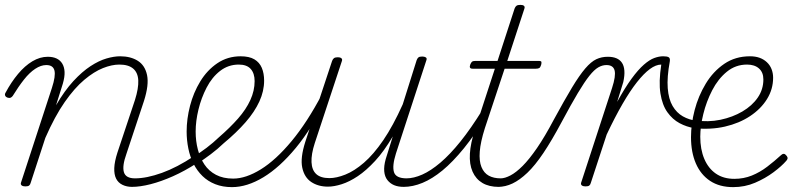

<svg xmlns="http://www.w3.org/2000/svg" viewBox="-30 -750 3253 788"><path d="M512 17Q490 17 472.5 8.5Q455 0 446.5 -17Q438 -34 439 -60.5Q440 -87 452 -124L524 -340Q539 -388 537.5 -420Q536 -452 516.5 -468.5Q497 -485 460 -485Q429 -485 392.5 -470.5Q356 -456 316 -422.5Q276 -389 235.5 -331Q195 -273 156 -184L96 0Q94 8 89.5 11.5Q85 15 74 15Q64 15 59 11Q54 7 56 0L183 -389Q199 -438 193.5 -460.5Q188 -483 160 -483Q138 -483 114.5 -467.5Q91 -452 68.5 -423.5Q46 -395 22 -356Q18 -351 13.5 -349Q9 -347 2 -349Q-7 -352 -9 -358Q-11 -364 -7 -370Q16 -413 44 -446.5Q72 -480 103 -498.5Q134 -517 166 -517Q187 -517 202 -510Q217 -503 225.5 -489Q234 -475 235 -455Q236 -435 228 -407L200 -318Q235 -378 271 -417Q307 -456 341.5 -478.5Q376 -501 407 -510Q438 -519 463 -519Q506 -519 535.5 -500.5Q565 -482 573.5 -442Q582 -402 561 -336L489 -119Q471 -69 478.5 -43.5Q486 -18 524 -18Q531 -18 534 -12.5Q537 -7 535.5 -0.5Q534 6 528.5 11.5Q523 17 512 17Z M511 17Q502 17 499 11.5Q496 6 498.5 -0.5Q501 -7 508 -12.5Q515 -18 524 -18Q572 -18 634.5 -40.5Q697 -63 766 -109Q771 -112 776 -110Q781 -108 784 -102.5Q787 -97 786 -91Q785 -85 779 -81Q728 -48 679.5 -26.5Q631 -5 588 6Q545 17 511 17Z M763 -106Q791 -123 818 -143.5Q845 -164 869 -187Q914 -226 947 -263.5Q980 -301 997.5 -339.5Q1015 -378 1015 -417Q1015 -449 999 -467Q983 -485 950 -485Q941 -485 937.5 -490Q934 -495 935 -502Q936 -509 942 -514Q948 -519 957 -519Q993 -519 1014 -506.5Q1035 -494 1044.5 -471.5Q1054 -449 1054 -419Q1054 -376 1034.5 -333.5Q1015 -291 978 -248.5Q941 -206 888 -162Q863 -138 835 -117Q807 -96 778 -77Z M922 18Q884 18 853.5 6Q823 -6 801 -27.5Q779 -49 764.5 -77.5Q750 -106 743 -140.5Q736 -175 736 -210Q736 -262 750 -316Q764 -370 792 -416Q820 -462 862 -490.5Q904 -519 958 -519Q967 -519 970.5 -514Q974 -509 972.5 -502Q971 -495 965 -490Q959 -485 950 -485Q907 -485 873.5 -459Q840 -433 818 -390.5Q796 -348 784.5 -300.5Q773 -253 773 -210Q773 -171 782 -136.5Q791 -102 809 -75Q827 -48 856.5 -32.5Q886 -17 927 -17Q979 -17 1040.5 -55Q1102 -93 1166.5 -170.5Q1231 -248 1292 -364Q1296 -372 1303 -372.5Q1310 -373 1313.5 -366.5Q1317 -360 1311 -347Q1251 -224 1184.5 -143.5Q1118 -63 1051 -22.5Q984 18 922 18Z M1316 16Q1276 16 1247.5 -3Q1219 -22 1210.5 -62Q1202 -102 1223 -168L1333 -500Q1336 -508 1341 -511.5Q1346 -515 1357 -515Q1366 -515 1371 -511Q1376 -507 1373 -499L1262 -163Q1247 -117 1248.5 -84.5Q1250 -52 1268 -35.5Q1286 -19 1322 -19Q1351 -19 1387.5 -33.5Q1424 -48 1463.5 -82Q1503 -116 1543 -174.5Q1583 -233 1623 -322L1680 -503Q1683 -511 1687.5 -514.5Q1692 -518 1703 -518Q1712 -518 1717.5 -514.5Q1723 -511 1720 -503L1595 -120Q1579 -69 1587 -43.5Q1595 -18 1639 -18Q1647 -18 1649.5 -12.5Q1652 -7 1651 -0.5Q1650 6 1644 11.5Q1638 17 1628 17Q1604 17 1587.5 10Q1571 3 1560 -11Q1549 -25 1547 -46.5Q1545 -68 1553 -97L1582 -190Q1546 -129 1509.5 -89.5Q1473 -50 1438.5 -27Q1404 -4 1372.5 6Q1341 16 1316 16Z M1626 17Q1617 17 1613 11.5Q1609 6 1610.5 -0.5Q1612 -7 1619 -12.5Q1626 -18 1638 -18Q1668 -18 1703 -33.5Q1738 -49 1777.5 -82.5Q1817 -116 1860 -169.5Q1903 -223 1950 -299Q1957 -310 1964 -308Q1971 -306 1974 -298Q1977 -290 1970 -281Q1920 -198 1874 -141.5Q1828 -85 1786 -50.5Q1744 -16 1704 0.5Q1664 17 1626 17Z M2017 17Q1977 17 1950 1Q1923 -15 1909.5 -45.5Q1896 -76 1898.5 -119Q1901 -162 1919 -217L2001 -468H1910Q1901 -468 1899 -472.5Q1897 -477 1900 -485Q1903 -493 1907 -496.5Q1911 -500 1921 -500H2012L2082 -715Q2085 -723 2090 -726.5Q2095 -730 2106 -730Q2116 -730 2120.5 -726Q2125 -722 2122 -714L2052 -500H2180Q2191 -500 2192 -496Q2193 -492 2191 -484Q2188 -474 2183.5 -471Q2179 -468 2169 -468H2041L1960 -224Q1942 -167 1939 -128Q1936 -89 1946 -64.5Q1956 -40 1976 -29Q1996 -18 2025 -18Q2033 -18 2036.5 -12.5Q2040 -7 2039.5 -0.5Q2039 6 2033.5 11.5Q2028 17 2017 17Z M2014 17Q2005 17 2001 11.5Q1997 6 1998.5 -0.5Q2000 -7 2006.5 -12.5Q2013 -18 2025 -18Q2042 -18 2065 -30Q2088 -42 2115 -69Q2142 -96 2174 -142.5Q2206 -189 2243 -259Q2287 -340 2317.5 -390.5Q2348 -441 2372 -469Q2396 -497 2417.5 -507Q2439 -517 2464 -517Q2475 -517 2477 -512Q2479 -507 2476.5 -500Q2474 -493 2469 -488Q2464 -483 2459 -483Q2442 -483 2425.5 -473.5Q2409 -464 2389 -439Q2369 -414 2341.5 -368Q2314 -322 2275 -249Q2235 -174 2200.5 -122.5Q2166 -71 2134.5 -41Q2103 -11 2073.5 3Q2044 17 2014 17Z M2373 15Q2363 15 2358 11Q2353 7 2355 0L2482 -389Q2498 -438 2492.5 -460.5Q2487 -483 2459 -483Q2451 -483 2447.5 -488Q2444 -493 2445 -500Q2446 -507 2451.5 -512Q2457 -517 2465 -517Q2485 -517 2499.5 -511Q2514 -505 2522.5 -492.5Q2531 -480 2532.5 -460Q2534 -440 2528 -413L2503 -332Q2535 -390 2562 -427Q2589 -464 2612.5 -484.5Q2636 -505 2655.5 -512Q2675 -519 2691 -519Q2699 -519 2702.5 -514Q2706 -509 2705 -502Q2704 -495 2698.5 -490Q2693 -485 2684 -485Q2662 -485 2637 -466.5Q2612 -448 2584 -412.5Q2556 -377 2525 -323.5Q2494 -270 2460 -198L2395 0Q2393 8 2388.5 11.5Q2384 15 2373 15Z M2820 -224Q2788 -229 2759 -244.5Q2730 -260 2709 -289.5Q2688 -319 2680.5 -366.5Q2673 -414 2684 -485L2692 -519Q2708 -519 2714.5 -515Q2721 -511 2719 -498Q2707 -433 2710.5 -388Q2714 -343 2730.5 -315Q2747 -287 2772.5 -272.5Q2798 -258 2830 -254Q2836 -253 2839.5 -247.5Q2843 -242 2842.5 -236Q2842 -230 2836.5 -226Q2831 -222 2820 -224Z M2979 18Q2923 18 2884.5 -7.5Q2846 -33 2826 -79Q2806 -125 2806 -187Q2806 -241 2821 -298.5Q2836 -356 2866.5 -406.5Q2897 -457 2942.5 -488Q2988 -519 3048 -519Q3070 -519 3087 -513Q3104 -507 3117 -495Q3130 -483 3136.5 -466.5Q3143 -450 3143 -431Q3143 -384 3118 -343.5Q3093 -303 3048.5 -273.5Q3004 -244 2945.5 -230.5Q2887 -217 2819 -224L2822 -256Q2877 -248 2927 -258.5Q2977 -269 3017 -292.5Q3057 -316 3080 -349.5Q3103 -383 3103 -424Q3103 -453 3085 -469Q3067 -485 3036 -485Q2989 -485 2953 -455.5Q2917 -426 2893 -379.5Q2869 -333 2856.5 -282Q2844 -231 2844 -189Q2844 -137 2860.5 -98Q2877 -59 2908 -37.5Q2939 -16 2984 -16Q3022 -16 3055.5 -29.5Q3089 -43 3119 -66Q3149 -89 3174 -112Q3180 -118 3185.5 -118.5Q3191 -119 3195 -114Q3200 -110 3202 -104Q3204 -98 3197 -90Q3178 -68 3144.5 -43Q3111 -18 3069 0Q3027 18 2979 18Z"/></svg>

Font: Playwrite CU Thin
Style: Regular
Weight: 250
Designer: Veronika Burian, José Scaglione
Foundry: TypeTogether
Version: Version 1.002